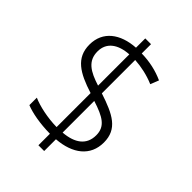

<svg xmlns="http://www.w3.org/2000/svg" viewBox="-234 -870 1038 1038"><g transform="rotate(45 285.5 -350.5)"><path d="M253 -30V58H297V-32C416 -41 493 -100 493 -203C493 -306 419 -343 297 -383V-638C345 -635 398 -624 447 -603L466 -651C415 -674 359 -687 297 -688V-759H253V-688C141 -681 63 -624 63 -522C63 -421 136 -378 253 -341V-81C183 -82 110 -98 65 -118V-61C107 -44 174 -31 253 -30ZM253 -637V-398C171 -424 120 -454 120 -527C120 -595 172 -632 253 -637ZM297 -83V-325C391 -295 436 -268 436 -201C436 -128 384 -90 297 -83Z"/></g></svg>

Font: Noto Sans Sinhala UI Light
Style: Regular
Weight: 300
Designer: Jelle Bosma - Monotype Design Team
Foundry: Monotype Imaging Inc.
Version: Version 2.006